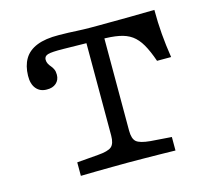

<svg xmlns="http://www.w3.org/2000/svg" viewBox="-87 -675 845 776"><g transform="rotate(-15 335.5 -286.5)"><path d="M352.4 -2.4Q324.2 -2.4 290.7 -2Q257.3 -1.6 223.8 -1.2Q190.3 -0.8 159.7 0V-56.5L247.6 -63.7Q291.1 -66.9 305.6 -79.4Q320.2 -91.9 320.2 -125.8V-201.6H395.2V-125.8Q395.2 -91.9 409.7 -79.4Q424.2 -66.9 467.7 -62.9L555.6 -56.5V0Q525.8 -0.8 491.9 -1.2Q458.1 -1.6 425 -2Q391.9 -2.4 362.9 -2.4H358.1ZM320.2 -512.1 224.2 -513.7Q175 -514.5 159.3 -509.7Q143.5 -504.8 143.5 -490.3Q143.5 -480.6 147.6 -473Q151.6 -465.3 157.7 -458.5Q163.7 -451.6 167.7 -442.7Q171.8 -433.9 171.8 -420.2Q171.8 -398.4 156.9 -385.1Q141.9 -371.8 116.9 -372.6Q89.5 -372.6 73.4 -391.9Q57.3 -411.3 58.1 -446Q58.9 -487.1 75.8 -515.7Q92.7 -544.4 128.6 -558.9Q164.5 -573.4 221 -572.6Q242.7 -572.6 260.9 -571.8Q279 -571 294.4 -570.2Q309.7 -569.4 324.2 -569Q338.7 -568.5 353.2 -568.5H383.9Q459.7 -568.5 517.7 -569.4Q575.8 -570.2 620.2 -571Q620.2 -517.7 624.2 -469.4Q628.2 -421 636.3 -369.4H577.4Q562.1 -413.7 546 -441.5Q529.8 -469.4 508.5 -484.7Q487.1 -500 456 -506Q425 -512.1 379 -512.1ZM320.2 -201.6V-536.3H395.2V-201.6Z"/></g></svg>

Font: Playfair 5pt SemiExpanded Light
Style: Regular
Weight: 300
Width: 6
Designer: Claus Eggers Sørensen
Foundry: Claus Eggers Sørensen
Version: Version 2.203